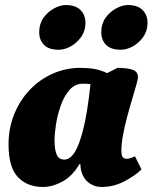

<svg xmlns="http://www.w3.org/2000/svg" viewBox="-20 -732 607 764"><path d="M151 12Q89 12 51.5 -27Q14 -66 14 -157Q14 -222 36.5 -277.5Q59 -333 98.5 -374.5Q138 -416 190 -439Q242 -462 300 -462Q330 -462 356 -457.5Q382 -453 406 -441L448 -462Q483 -462 506 -455Q529 -448 529 -424Q529 -418 522.5 -394.5Q516 -371 506 -338Q496 -305 486 -267.5Q476 -230 469.5 -194.5Q463 -159 463 -132Q463 -113 468.5 -106.5Q474 -100 484 -100Q489 -100 498 -102.5Q507 -105 517 -110L543 -58Q518 -33 475 -10.5Q432 12 385 12Q365 12 350 5Q335 -2 324 -13Q300 -40 300 -79H296Q269 -32 229 -10Q189 12 151 12ZM197 -174Q197 -137 205.5 -117Q214 -97 236 -97Q258 -97 276.5 -125Q295 -153 311.5 -218.5Q328 -284 340 -397Q326 -399 310 -399Q278 -399 256 -373.5Q234 -348 221 -310Q208 -272 202.5 -235Q197 -198 197 -174ZM461 -534Q421 -534 402 -553.5Q383 -573 383 -604Q383 -637 400 -661Q417 -685 442 -698.5Q467 -712 489 -712Q527 -712 547 -692.5Q567 -673 567 -641Q567 -609 550 -585Q533 -561 508.5 -547.5Q484 -534 461 -534ZM214 -534Q174 -534 155 -553.5Q136 -573 136 -604Q136 -637 153 -661Q170 -685 195 -698.5Q220 -712 242 -712Q280 -712 300 -692.5Q320 -673 320 -641Q320 -609 303 -585Q286 -561 261.5 -547.5Q237 -534 214 -534Z"/></svg>

Font: Petrona Black
Style: Italic
Weight: 900
Italic angle: -9°
Designer: Ringo R. Seeber
Foundry: Ringo R. Seeber
Version: Version 2.001; ttfautohint (v1.8.3)